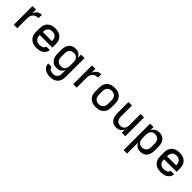

<svg xmlns="http://www.w3.org/2000/svg" viewBox="365 -2037 3770 3770"><g transform="rotate(45 2250.0 -152.5)"><path d="M120 0V-520H216V-412Q222 -428 230 -443.5Q238 -459 249 -472.5Q260 -486 274 -497Q288 -508 303.5 -515.5Q319 -523 336.5 -525.5Q354 -528 371 -528V-436Q350 -436 329 -432Q308 -428 289.5 -418.5Q271 -409 256 -393Q241 -377 232 -358Q223 -339 219.5 -318Q216 -297 216 -276V0Z M753 8Q723 8 693.5 3Q664 -2 637 -14.5Q610 -27 588 -48Q566 -69 552 -95Q538 -121 532.5 -150.5Q527 -180 527 -210V-310Q527 -340 532.5 -369Q538 -398 551.5 -424.5Q565 -451 586.5 -471.5Q608 -492 635 -505Q662 -518 691 -523Q720 -528 750 -528Q780 -528 809 -523Q838 -518 865 -505Q892 -492 913.5 -471.5Q935 -451 948.5 -424.5Q962 -398 967.5 -369Q973 -340 973 -310V-218H623V-210Q623 -192 626 -174.5Q629 -157 636.5 -141Q644 -125 656.5 -112Q669 -99 684.5 -90.5Q700 -82 717.5 -79Q735 -76 753 -76Q772 -76 791.5 -79Q811 -82 829 -90Q847 -98 860 -114Q873 -130 875 -149H971Q969 -124 959.5 -100.5Q950 -77 933.5 -58.5Q917 -40 896 -26.5Q875 -13 851 -5.5Q827 2 802 5Q777 8 753 8ZM623 -302H877V-310Q877 -328 874 -345Q871 -362 864 -378Q857 -394 845 -407Q833 -420 817.5 -428.5Q802 -437 785 -440.5Q768 -444 750 -444Q732 -444 715 -440.5Q698 -437 682.5 -428.5Q667 -420 655 -407Q643 -394 636 -378Q629 -362 626 -345Q623 -328 623 -310Z M1346 223Q1321 223 1296.5 220Q1272 217 1248.5 208.5Q1225 200 1204 186Q1183 172 1167.5 152.5Q1152 133 1143.5 109Q1135 85 1133 60H1229Q1230 80 1241.5 96.5Q1253 113 1270.5 122.5Q1288 132 1307.5 135.5Q1327 139 1346 139Q1364 139 1381 135.5Q1398 132 1412.5 123.5Q1427 115 1438.5 101.5Q1450 88 1457 72Q1464 56 1466.5 39Q1469 22 1469 5V-92Q1459 -69 1443.5 -49.5Q1428 -30 1407 -16.5Q1386 -3 1361.5 2.5Q1337 8 1312 8Q1285 8 1258 1.5Q1231 -5 1209 -20Q1187 -35 1170.5 -57Q1154 -79 1144.5 -104Q1135 -129 1131 -156Q1127 -183 1127 -210V-310Q1127 -337 1131 -364Q1135 -391 1144.5 -416Q1154 -441 1170.5 -463Q1187 -485 1209 -500Q1231 -515 1258 -521.5Q1285 -528 1312 -528Q1337 -528 1361.5 -522.5Q1386 -517 1407 -503.5Q1428 -490 1443.5 -470.5Q1459 -451 1469 -428V-520H1565V5Q1565 34 1559.5 63Q1554 92 1541 118.5Q1528 145 1507 166Q1486 187 1460 200Q1434 213 1405 218Q1376 223 1346 223ZM1349 -76Q1366 -76 1383 -79.5Q1400 -83 1414.5 -92Q1429 -101 1440 -114.5Q1451 -128 1457.5 -143.5Q1464 -159 1466.5 -176Q1469 -193 1469 -210V-310Q1469 -327 1466.5 -344Q1464 -361 1457.5 -376.5Q1451 -392 1440 -405.5Q1429 -419 1414.5 -428Q1400 -437 1383 -440.5Q1366 -444 1349 -444Q1332 -444 1314.5 -440.5Q1297 -437 1282 -428.5Q1267 -420 1255 -407Q1243 -394 1236 -378Q1229 -362 1226 -344.5Q1223 -327 1223 -310V-210Q1223 -193 1226 -175.5Q1229 -158 1236 -142Q1243 -126 1255 -113Q1267 -100 1282 -91.5Q1297 -83 1314.5 -79.5Q1332 -76 1349 -76Z M1770 0V-520H1866V-412Q1872 -428 1880 -443.5Q1888 -459 1899 -472.5Q1910 -486 1924 -497Q1938 -508 1953.5 -515.5Q1969 -523 1986.5 -525.5Q2004 -528 2021 -528V-436Q2000 -436 1979 -432Q1958 -428 1939.5 -418.5Q1921 -409 1906 -393Q1891 -377 1882 -358Q1873 -339 1869.5 -318Q1866 -297 1866 -276V0Z M2400 8Q2370 8 2341 3Q2312 -2 2285 -15Q2258 -28 2236.5 -48.5Q2215 -69 2201.5 -95.5Q2188 -122 2182.5 -151Q2177 -180 2177 -210V-310Q2177 -340 2182.5 -369Q2188 -398 2201.5 -424.5Q2215 -451 2236.5 -471.5Q2258 -492 2285 -505Q2312 -518 2341 -523Q2370 -528 2400 -528Q2430 -528 2459 -523Q2488 -518 2515 -505Q2542 -492 2563.5 -471.5Q2585 -451 2598.5 -424.5Q2612 -398 2617.5 -369Q2623 -340 2623 -310V-210Q2623 -180 2617.5 -151Q2612 -122 2598.5 -95.5Q2585 -69 2563.5 -48.5Q2542 -28 2515 -15Q2488 -2 2459 3Q2430 8 2400 8ZM2400 -76Q2418 -76 2435 -79.5Q2452 -83 2467.5 -91.5Q2483 -100 2495 -113Q2507 -126 2514 -142Q2521 -158 2524 -175Q2527 -192 2527 -210V-310Q2527 -328 2524 -345Q2521 -362 2514 -378Q2507 -394 2495 -407Q2483 -420 2467.5 -428.5Q2452 -437 2435 -440.5Q2418 -444 2400 -444Q2382 -444 2365 -440.5Q2348 -437 2332.5 -428.5Q2317 -420 2305 -407Q2293 -394 2286 -378Q2279 -362 2276 -345Q2273 -328 2273 -310V-210Q2273 -192 2276 -175Q2279 -158 2286 -142Q2293 -126 2305 -113Q2317 -100 2332.5 -91.5Q2348 -83 2365 -79.5Q2382 -76 2400 -76Z M2963 8Q2936 8 2910 1.5Q2884 -5 2862.5 -20.5Q2841 -36 2825.5 -58.5Q2810 -81 2801 -106Q2792 -131 2788.5 -157Q2785 -183 2785 -210V-520H2881V-210Q2881 -193 2883.5 -176Q2886 -159 2892.5 -143.5Q2899 -128 2909.5 -114.5Q2920 -101 2934.5 -92Q2949 -83 2966 -79.5Q2983 -76 3000 -76Q3017 -76 3034 -79.5Q3051 -83 3065.5 -92Q3080 -101 3090.5 -114.5Q3101 -128 3107.5 -143.5Q3114 -159 3116.5 -176Q3119 -193 3119 -210V-520H3215V0H3119V-92Q3109 -70 3093.5 -50Q3078 -30 3057 -16.5Q3036 -3 3011.5 2.5Q2987 8 2963 8Z M3385 215V-520H3481V-428Q3491 -451 3506.5 -470.5Q3522 -490 3543 -503.5Q3564 -517 3588.5 -522.5Q3613 -528 3638 -528Q3665 -528 3692 -521.5Q3719 -515 3741 -500Q3763 -485 3779.5 -463Q3796 -441 3805.5 -416Q3815 -391 3819 -364Q3823 -337 3823 -310V-210Q3823 -183 3819 -156Q3815 -129 3805.5 -104Q3796 -79 3779.5 -57Q3763 -35 3741 -20Q3719 -5 3692 1.5Q3665 8 3638 8Q3613 8 3588.5 2.5Q3564 -3 3543 -16.5Q3522 -30 3506.5 -49.5Q3491 -69 3481 -92V215ZM3601 -76Q3618 -76 3635.5 -79.5Q3653 -83 3668 -91.5Q3683 -100 3695 -113Q3707 -126 3714 -142Q3721 -158 3724 -175.5Q3727 -193 3727 -210V-310Q3727 -327 3724 -344.5Q3721 -362 3714 -378Q3707 -394 3695 -407Q3683 -420 3668 -428.5Q3653 -437 3635.5 -440.5Q3618 -444 3601 -444Q3584 -444 3567 -440.5Q3550 -437 3535.5 -428Q3521 -419 3510 -405.5Q3499 -392 3492.5 -376.5Q3486 -361 3483.5 -344Q3481 -327 3481 -310V-210Q3481 -193 3483.5 -176Q3486 -159 3492.5 -143.5Q3499 -128 3510 -114.5Q3521 -101 3535.5 -92Q3550 -83 3567 -79.5Q3584 -76 3601 -76Z M4203 8Q4173 8 4143.5 3Q4114 -2 4087 -14.5Q4060 -27 4038 -48Q4016 -69 4002 -95Q3988 -121 3982.5 -150.5Q3977 -180 3977 -210V-310Q3977 -340 3982.5 -369Q3988 -398 4001.5 -424.5Q4015 -451 4036.5 -471.5Q4058 -492 4085 -505Q4112 -518 4141 -523Q4170 -528 4200 -528Q4230 -528 4259 -523Q4288 -518 4315 -505Q4342 -492 4363.5 -471.5Q4385 -451 4398.5 -424.5Q4412 -398 4417.5 -369Q4423 -340 4423 -310V-218H4073V-210Q4073 -192 4076 -174.5Q4079 -157 4086.5 -141Q4094 -125 4106.5 -112Q4119 -99 4134.5 -90.5Q4150 -82 4167.5 -79Q4185 -76 4203 -76Q4222 -76 4241.5 -79Q4261 -82 4279 -90Q4297 -98 4310 -114Q4323 -130 4325 -149H4421Q4419 -124 4409.5 -100.5Q4400 -77 4383.5 -58.5Q4367 -40 4346 -26.5Q4325 -13 4301 -5.5Q4277 2 4252 5Q4227 8 4203 8ZM4073 -302H4327V-310Q4327 -328 4324 -345Q4321 -362 4314 -378Q4307 -394 4295 -407Q4283 -420 4267.5 -428.5Q4252 -437 4235 -440.5Q4218 -444 4200 -444Q4182 -444 4165 -440.5Q4148 -437 4132.5 -428.5Q4117 -420 4105 -407Q4093 -394 4086 -378Q4079 -362 4076 -345Q4073 -328 4073 -310Z"/></g></svg>

Font: Iosevka Aile Medium
Style: Regular
Weight: 500
Designer: Belleve Invis
Foundry: Belleve Invis
Version: Version 27.3.5; ttfautohint (v1.8.4)